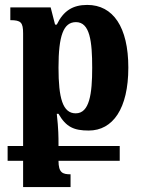

<svg xmlns="http://www.w3.org/2000/svg" viewBox="-20 -522 578 781"><path d="M11 132H74V239H267V187C235 187 218 181 218 132H467V72H218V66C218 36 218 4 211 -59H218C249 -5 281 9 341 9C439 9 502 -80 502 -247C502 -412 440 -502 335 -502C276 -502 238 -478 211 -422H204L186 -492H22V-440C65 -440 74 -431 74 -386V72H11ZM288 -61C235 -61 218 -123 218 -247C218 -377 238 -432 289 -432C346 -432 355 -353 355 -246C355 -140 344 -61 288 -61Z"/></svg>

Font: Noto Serif Armenian ExtraCondensed ExtraBold
Style: Regular
Weight: 800
Width: 2
Designer: Monotype Design Team
Foundry: Monotype Imaging Inc.
Version: Version 2.008